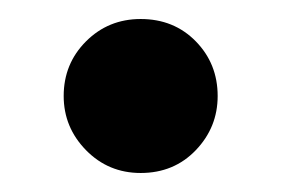

<svg xmlns="http://www.w3.org/2000/svg" viewBox="-20 -167 296 202"><path d="M47 -66Q47 -100 70.5 -123.5Q94 -147 128 -147Q163 -147 186 -123.5Q209 -100 209 -66Q209 -33 186 -9Q163 15 128 15Q94 15 70.5 -9Q47 -33 47 -66Z"/></svg>

Font: Qnwhxotralxmqkhsjrfbfhwcoqn
Style: Regular
Weight: 500
Designer: Carrois Corporate & Edenspiekermann
Foundry: Carrois Corporate GbR & Edenspiekermann AG
Version: Version 2.001